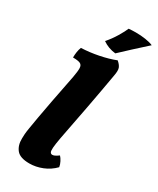

<svg xmlns="http://www.w3.org/2000/svg" viewBox="-225 -957 853 1034"><g transform="rotate(30 201.5 -440.0)"><path d="M150 9Q92 9 70 -18Q48 -45 49 -88Q49 -100 50 -115Q51 -130 55.5 -156.5Q60 -183 67.5 -227.5Q75 -272 88.5 -341.5Q102 -411 122 -513Q129 -551 128.5 -570.5Q128 -590 114.5 -596.5Q101 -603 69 -603Q69 -620 71.5 -637Q74 -654 80 -669Q132 -671 187 -682Q242 -693 285 -710Q303 -695 309.5 -679.5Q316 -664 309 -628Q290 -518 269.5 -409.5Q249 -301 228 -194Q220 -150 218.5 -128.5Q217 -107 221.5 -100Q226 -93 234 -93Q241 -93 249.5 -97Q258 -101 272 -111Q281 -102 289.5 -85.5Q298 -69 300 -54Q270 -23 230 -7Q190 9 150 9ZM255 -736Q209 -741 174 -766Q200 -795 221.5 -831Q243 -867 251 -887Q262 -888 273 -888.5Q284 -889 295 -889Q327 -889 356 -884.5Q385 -880 403 -872Q360 -833 321.5 -798Q283 -763 255 -736Z"/></g></svg>

Font: Vollkorn ExtraBold
Style: Italic
Weight: 800
Italic angle: -11°
Designer: Friedrich Althausen
Foundry: Friedrich Althausen
Version: Version 5.000; ttfautohint (v1.8.3)